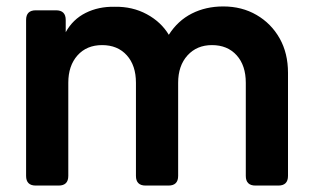

<svg xmlns="http://www.w3.org/2000/svg" viewBox="-20 -576 964 596"><path d="M91 0Q61 0 61 -30V-514Q61 -544 91 -544H154Q184 -544 184 -514V-476Q206 -516 246 -536Q286 -556 336 -555Q391 -556 435.5 -532Q480 -508 504 -468Q532 -512 575.5 -534Q619 -556 673 -556Q731 -556 776.5 -529.5Q822 -503 848 -457Q874 -411 874 -350V-30Q874 0 844 0H773Q743 0 743 -30V-319Q743 -373 714.5 -404.5Q686 -436 638 -436Q591 -436 562 -404Q533 -372 533 -319V-30Q533 0 503 0H432Q402 0 402 -30V-319Q402 -373 373.5 -404.5Q345 -436 297 -436Q249 -436 220.5 -404Q192 -372 192 -319V-30Q192 0 162 0Z"/></svg>

Font: Pitagon Sans Text
Style: Bold
Weight: 700
Designer: Travis Tran
Foundry: Pitagon
Version: Version 1.001; ttfautohint (v1.8.4.7-5d5b);gftools[0.9.26]